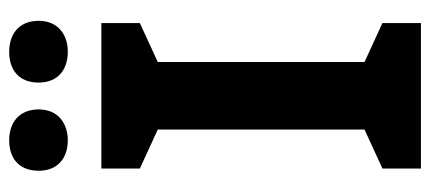

<svg xmlns="http://www.w3.org/2000/svg" viewBox="-286 -674 960 429"><g transform="rotate(-90 194.5 -460.0)"><path d="M27 -854C27 -810 57 -789 95 -789C132 -789 164 -810 164 -854C164 -900 132 -920 95 -920C57 -920 27 -900 27 -854ZM224 -854C224 -810 254 -789 293 -789C330 -789 362 -810 362 -854C362 -900 330 -920 293 -920C254 -920 224 -900 224 -854ZM357 0V-86L270 -126V-588L357 -628V-714H32V-628L119 -588V-126L32 -86V0Z"/></g></svg>

Font: Noto Kufi Arabic
Style: Bold
Weight: 700
Designer: Monotype Design Team, David Williams, Khaled Hosny
Foundry: Google LLC
Version: Version 2.109